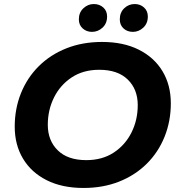

<svg xmlns="http://www.w3.org/2000/svg" viewBox="-20 -920 888 952"><path d="M394 12Q288 12 211.5 -26.5Q135 -65 94 -133.5Q53 -202 53 -292Q53 -381 84 -458Q115 -535 172.5 -592Q230 -649 309.5 -680.5Q389 -712 486 -712Q592 -712 668.5 -673.5Q745 -635 786 -566.5Q827 -498 827 -408Q827 -319 796 -242Q765 -165 707.5 -108Q650 -51 570.5 -19.5Q491 12 394 12ZM408 -126Q487 -126 544 -163.5Q601 -201 632 -263Q663 -325 663 -399Q663 -477 613.5 -525.5Q564 -574 472 -574Q393 -574 336 -536.5Q279 -499 248 -437Q217 -375 217 -301Q217 -223 266.5 -174.5Q316 -126 408 -126ZM639 -762Q611 -762 592.5 -779Q574 -796 574 -824Q574 -858 596 -879Q618 -900 648 -900Q675 -900 694 -883Q713 -866 713 -838Q713 -804 690.5 -783Q668 -762 639 -762ZM436 -762Q409 -762 390 -779Q371 -796 371 -824Q371 -858 393.5 -879Q416 -900 445 -900Q473 -900 492 -883Q511 -866 511 -838Q511 -804 488.5 -783Q466 -762 436 -762Z"/></svg>

Font: Montserrat
Style: Bold Italic
Weight: 700
Italic angle: -11.3°
Designer: Julieta Ulanovsky
Foundry: Julieta Ulanovsky
Version: Version 9.000; ttfautohint (v1.8.4.7-5d5b)